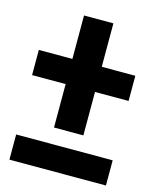

<svg xmlns="http://www.w3.org/2000/svg" viewBox="-110 -807 721 884"><g transform="rotate(15 250.0 -365.0)"><path d="M180 -196V-403H20V-523H180V-730H320V-523H480V-403H320V-196ZM20 0V-120H480V0Z"/></g></svg>

Font: M PLUS 1 Code
Style: Bold
Weight: 700
Designer: Coji Morishita
Foundry: UNDERFOREST DESIGN
Version: Version 1.002